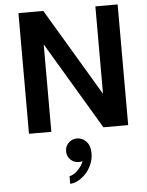

<svg xmlns="http://www.w3.org/2000/svg" viewBox="-66 -782 885 1157"><g transform="rotate(-5 376.5 -204.0)"><path d="M89.8 0V-730H240.2L555.2 -201.2V-730H689.9V0H540L225.1 -528.8V0ZM303.2 125Q303.2 94.7 324 74Q344.7 53.2 375 53.2Q407.7 53.2 431.4 78.6Q455.1 104 455.1 149.9Q455.1 184.6 440.9 217.3Q426.8 250 405.3 272.5Q383.8 294.9 358.6 308.3Q333.5 321.8 311 321.8V275.9Q336.9 271 362.5 244.9Q388.2 218.8 397 191.9Q387.7 195.8 375 195.8Q344.7 195.8 324 175.3Q303.2 154.8 303.2 125Z"/></g></svg>

Font: Miedinger*
Style: Bold
Weight: 700
Version: Version 001.000